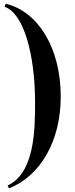

<svg xmlns="http://www.w3.org/2000/svg" viewBox="-20 -770 407 1040"><path d="M21 235 29 250C198 184 309 -5 309 -247C309 -504 191 -706 11 -750L5 -733C108 -699 170 -476 170 -213C170 -65 167 168 21 235Z"/></svg>

Font: Mazius Display
Style: Bold
Weight: 700
Designer: Alberto Casagrande & Collletttivo
Foundry: Collletttivo
Version: Version 2.000;Glyphs 3.2 (3221)